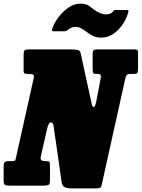

<svg xmlns="http://www.w3.org/2000/svg" viewBox="-60 -1022 780 1057"><path d="M99.5 -615H92.5Q79.5 -615 74.8 -618Q70 -621 70 -633.5V-718Q70 -740 75.8 -745Q81.5 -750 102.5 -750H323.5Q351 -750 365.8 -747.5Q380.5 -745 384 -729.5L445 -449.5Q448.5 -433 456 -433Q459.5 -433 463 -439.5Q466.5 -446 470 -463.5L495 -595.5Q498.5 -615 479.5 -615H472.5Q456 -615 453 -620.5Q450 -626 450 -642.5V-724.5Q450 -742.5 456.2 -746.2Q462.5 -750 479.5 -750H681.5Q691.5 -750 695.8 -746.8Q700 -743.5 700 -732.5V-646.5Q700 -624.5 695.2 -619.8Q690.5 -615 675.5 -615H657.5Q643.5 -615 638.2 -609.2Q633 -603.5 630 -590.5L500 -5Q497 8 491.5 11.5Q486 15 471.5 15H330Q307.5 15 294.8 7.5Q282 0 279.5 -18.5L234.5 -331.5Q232 -348 220 -348Q207.5 -348 200 -315.5L165 -162.5Q161.5 -145.5 167.5 -140.2Q173.5 -135 190.5 -135H197.5Q208 -135 211.5 -131.2Q215 -127.5 215 -116V-25Q215 -6.5 205.5 -3.2Q196 0 179.5 0H-6.5Q-28 0 -34 -5Q-40 -10 -40 -32.5V-104.5Q-40 -123.5 -34 -129.2Q-28 -135 -9.5 -135H4.5Q22 -135 24.2 -140.5Q26.5 -146 30 -163L125 -589.5Q129 -608 122 -611.5Q115 -615 99.5 -615ZM498 -815Q466.5 -815 447.2 -826.5Q428 -838 412 -849.5Q395 -862 383 -868Q371 -874 356 -874Q340.5 -874 329.8 -868Q319 -862 313 -857Q304.5 -850 296 -850H235Q226.5 -850 226 -853.8Q225.5 -857.5 228 -865Q238.5 -897 262.8 -928.5Q287 -960 318.2 -981Q349.5 -1002 380.5 -1002Q412 -1002 428.2 -990.8Q444.5 -979.5 460 -967.5Q476 -955.5 492.2 -949.2Q508.5 -943 521 -943Q533.5 -943 542.8 -945.5Q552 -948 559.5 -956Q564 -961 566.2 -964Q568.5 -967 575.5 -967H639.5Q650 -967 646.5 -956Q637 -919 614.8 -886.8Q592.5 -854.5 562.5 -834.8Q532.5 -815 498 -815Z"/></svg>

Font: Besley* Condensed Fatface
Style: Italic
Weight: 900
Width: 3
Italic angle: -13°
Designer: Owen Earl
Foundry: indestructible type*
Version: Version 3.000; ttfautohint (v1.8.3)